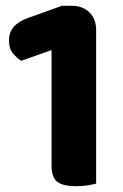

<svg xmlns="http://www.w3.org/2000/svg" viewBox="-20 -635 426 663"><path d="M53 -425Q39 -434 25 -450.5Q11 -467 11 -496Q11 -550 77 -573L194 -615H228Q266 -615 289 -592Q312 -569 312 -531V-1Q301 2 283 5Q265 8 243 8Q198 8 178 -7Q158 -22 158 -64V-462Z"/></svg>

Font: Baloo 2
Style: Bold
Weight: 700
Designer: Sarang Kulkarni and Ek Type
Foundry: Ek Type
Version: Version 1.640;hotconv 1.0.111;makeotfexe 2.5.65597; ttfautoh